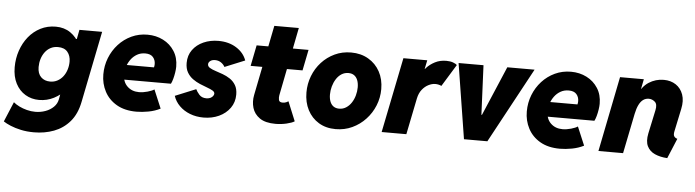

<svg xmlns="http://www.w3.org/2000/svg" viewBox="-68 -901 4858 1342"><g transform="rotate(5 2360.5 -230.0)"><path d="M199.2 213.9Q148.9 213.9 107.4 204.8Q65.9 195.8 34.4 182.6Q2.9 169.4 -16.6 156.2L42 16.6Q58.6 30.8 83.3 43Q107.9 55.2 137.2 62.7Q166.5 70.3 196.3 70.3Q233.4 70.3 267.1 58.1Q300.8 45.9 324.2 22.9Q347.7 0 353.5 -32.2L359.4 -64.5H344.7L374 -108.4L436.5 -416L406.2 -461.9H441.4L454.1 -527.3H613.3L512.7 -26.4Q495.6 59.1 450 112.1Q404.3 165 339.4 189.5Q274.4 213.9 199.2 213.9ZM215.3 -14.6Q161.6 -14.6 118.7 -40.3Q75.7 -65.9 50.8 -114Q25.9 -162.1 25.9 -228.5Q25.9 -289.6 44.7 -344.7Q63.5 -399.9 98.1 -442.9Q132.8 -485.8 181.2 -510.5Q229.5 -535.2 288.1 -535.2Q347.7 -535.2 391.1 -505.1Q434.6 -475.1 458 -424.8Q481.4 -374.5 481.4 -314Q481.4 -255.9 460.7 -202.1Q439.9 -148.4 403.3 -106.2Q366.7 -64 318.6 -39.3Q270.5 -14.6 215.3 -14.6ZM281.2 -149.4Q309.6 -149.4 332.5 -161.9Q355.5 -174.3 371.6 -195.3Q387.7 -216.3 396.2 -243.4Q404.8 -270.5 404.8 -299.8Q404.8 -341.3 382.6 -367.9Q360.4 -394.5 315.4 -394.5Q286.1 -394.5 263.4 -382.3Q240.7 -370.1 224.9 -348.9Q209 -327.6 200.7 -300.5Q192.4 -273.4 192.4 -243.7Q192.4 -197.8 217 -173.6Q241.7 -149.4 281.2 -149.4Z M900.4 7.8Q817.9 7.8 761.5 -24.9Q705.1 -57.6 676.3 -112.3Q647.5 -167 647.5 -231.9Q647.5 -293 668.9 -347.7Q690.4 -402.3 729 -444.6Q767.6 -486.8 819.3 -511Q871.1 -535.2 931.6 -535.2Q992.2 -535.2 1041.7 -510Q1091.3 -484.9 1120.8 -438.7Q1150.4 -392.6 1150.4 -329.6Q1150.4 -312 1146.7 -288.3Q1143.1 -264.6 1137 -242.7Q1130.9 -220.7 1124 -208H769.5L790 -311.5H996.1Q997.6 -317.4 998.3 -323.5Q999 -329.6 999 -335Q999 -363.3 981.7 -383.3Q964.4 -403.3 927.2 -403.3Q895 -403.3 869.9 -388.9Q844.7 -374.5 827.4 -351.1Q810.1 -327.6 801 -299.8Q792 -272 792 -245.1Q792 -191.9 824.2 -160.9Q856.4 -129.9 906.2 -129.9Q935.1 -129.9 966.6 -138.9Q998 -147.9 1012.7 -158.2L1067.4 -28.3Q1030.3 -9.3 985.1 -0.7Q939.9 7.8 900.4 7.8Z M1370.6 7.8Q1318.8 7.8 1275.1 -9.3Q1231.4 -26.4 1201.2 -56.6Q1170.9 -86.9 1158.2 -126L1303.7 -185.5Q1311 -168.9 1328.9 -148.4Q1346.7 -127.9 1379.4 -127.9Q1396.5 -127.9 1408.2 -134Q1419.9 -140.1 1426 -148.9Q1432.1 -157.7 1432.1 -165Q1432.1 -177.7 1416.7 -186.5Q1401.4 -195.3 1377.4 -203.9Q1353.5 -212.4 1326.4 -223.9Q1299.3 -235.4 1275.4 -252.7Q1251.5 -270 1236.1 -296.6Q1220.7 -323.2 1220.7 -362.8Q1220.7 -415.5 1249 -454.3Q1277.3 -493.2 1324.7 -514.2Q1372.1 -535.2 1429.2 -535.2Q1502 -535.2 1554.9 -502Q1607.9 -468.8 1627 -415L1486.3 -357.4Q1476.1 -376 1458.3 -387.7Q1440.4 -399.4 1417.5 -399.4Q1396 -399.4 1383.3 -389.4Q1370.6 -379.4 1370.6 -366.2Q1370.6 -351.1 1386.2 -341.6Q1401.9 -332 1426.3 -324.2Q1450.7 -316.4 1478 -306.4Q1505.4 -296.4 1529.8 -280.3Q1554.2 -264.2 1569.8 -238Q1585.4 -211.9 1585.4 -171.9Q1585.4 -118.2 1556.4 -77.6Q1527.3 -37.1 1478.8 -14.6Q1430.2 7.8 1370.6 7.8Z M1876 7.8Q1804.7 7.8 1765.4 -19.5Q1726.1 -46.9 1713.4 -89.8Q1700.7 -132.8 1710 -179.7L1808.6 -673.8H1980.5L1885.7 -193.4Q1882.8 -178.2 1886 -161.4Q1889.2 -144.5 1913.1 -144.5Q1927.2 -144.5 1938.5 -149.4Q1949.7 -154.3 1953.1 -157.2L2008.8 -21.5Q1990.7 -9.8 1953.1 -1Q1915.5 7.8 1876 7.8ZM1668 -380.9 1697.3 -527.3H2061.5L2032.2 -380.9Z M2297.9 7.8Q2229.5 7.8 2179 -22.9Q2128.4 -53.7 2100.6 -107.4Q2072.8 -161.1 2072.8 -230.5Q2072.8 -291 2094 -345.9Q2115.2 -400.9 2154.1 -443.4Q2192.9 -485.8 2245.4 -510.5Q2297.9 -535.2 2360.4 -535.2Q2429.2 -535.2 2481.4 -504.6Q2533.7 -474.1 2562.7 -420.9Q2591.8 -367.7 2591.8 -298.3Q2591.8 -237.8 2569.6 -182.9Q2547.4 -127.9 2507.3 -85Q2467.3 -42 2413.8 -17.1Q2360.4 7.8 2297.9 7.8ZM2310.1 -136.7Q2337.4 -136.7 2359.1 -150.9Q2380.9 -165 2396 -188.2Q2411.1 -211.4 2418.9 -239.7Q2426.8 -268.1 2426.8 -296.4Q2426.8 -325.2 2418.5 -346.4Q2410.2 -367.7 2394 -379.2Q2377.9 -390.6 2354 -390.6Q2326.7 -390.6 2304.9 -376.5Q2283.2 -362.3 2268.3 -338.6Q2253.4 -314.9 2245.6 -286.6Q2237.8 -258.3 2237.8 -230Q2237.8 -201.2 2246.1 -180.2Q2254.4 -159.2 2270.5 -147.9Q2286.6 -136.7 2310.1 -136.7Z M2620.6 0 2727.1 -527.3H2894.5L2881.8 -465.8H2894L2858.9 -425.8Q2867.7 -448.2 2890.6 -473.6Q2913.6 -499 2948.5 -517.1Q2983.4 -535.2 3027.8 -535.2Q3055.7 -535.2 3075.7 -527.8Q3095.7 -520.5 3103 -511.7L3008.3 -357.4Q3000.5 -361.8 2988.8 -364.5Q2977.1 -367.2 2965.8 -367.2Q2942.4 -367.2 2917.5 -354.7Q2892.6 -342.3 2873 -317.6Q2853.5 -293 2845.7 -255.9L2793.9 0Z M3198.2 0 3114.3 -527.3H3289.1L3304.7 -180.7H3308.6L3456.1 -527.3H3647.5L3362.3 0Z M3871.6 7.8Q3789.1 7.8 3732.7 -24.9Q3676.3 -57.6 3647.5 -112.3Q3618.7 -167 3618.7 -231.9Q3618.7 -293 3640.1 -347.7Q3661.6 -402.3 3700.2 -444.6Q3738.8 -486.8 3790.5 -511Q3842.3 -535.2 3902.8 -535.2Q3963.4 -535.2 4012.9 -510Q4062.5 -484.9 4092 -438.7Q4121.6 -392.6 4121.6 -329.6Q4121.6 -312 4117.9 -288.3Q4114.3 -264.6 4108.2 -242.7Q4102.1 -220.7 4095.2 -208H3740.7L3761.2 -311.5H3967.3Q3968.8 -317.4 3969.5 -323.5Q3970.2 -329.6 3970.2 -335Q3970.2 -363.3 3952.9 -383.3Q3935.5 -403.3 3898.4 -403.3Q3866.2 -403.3 3841.1 -388.9Q3815.9 -374.5 3798.6 -351.1Q3781.2 -327.6 3772.2 -299.8Q3763.2 -272 3763.2 -245.1Q3763.2 -191.9 3795.4 -160.9Q3827.6 -129.9 3877.4 -129.9Q3906.2 -129.9 3937.7 -138.9Q3969.2 -147.9 3983.9 -158.2L4038.6 -28.3Q4001.5 -9.3 3956.3 -0.7Q3911.1 7.8 3871.6 7.8Z M4625 7.8Q4575.2 4.9 4537.8 -11.7Q4500.5 -28.3 4483.6 -62.7Q4466.8 -97.2 4478.5 -153.3L4513.7 -318.4Q4522.9 -360.8 4503.7 -377.7Q4484.4 -394.5 4460.9 -394.5Q4438.5 -394.5 4421.1 -381.8Q4403.8 -369.1 4391.4 -343.8Q4378.9 -318.4 4371.1 -280.3L4314.5 0H4141.6L4247.1 -527.3H4414.1L4400.4 -458H4420.9L4375 -406.2Q4400.9 -473.6 4448.7 -504.4Q4496.6 -535.2 4553.7 -535.2Q4603 -535.2 4638.7 -511.5Q4674.3 -487.8 4689.7 -444.6Q4705.1 -401.4 4692.4 -342.8L4659.2 -185.5Q4653.3 -158.7 4661.1 -147.7Q4668.9 -136.7 4683.6 -132.8Z"/></g></svg>

Font: Reddit Sans Black
Style: Italic
Weight: 900
Italic angle: -11.25°
Designer: Stephen Hutchings
Version: Version 1.013